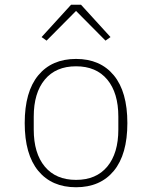

<svg xmlns="http://www.w3.org/2000/svg" viewBox="-20 -776 640 808"><path d="M300 12Q198 12 141 -57Q84 -126 84 -258Q84 -390 141 -459Q198 -528 300 -528Q402 -528 459 -459Q516 -390 516 -258Q516 -126 459 -57Q402 12 300 12ZM300 -19Q385 -19 431.5 -75Q478 -131 478 -231V-285Q478 -385 431.5 -441Q385 -497 300 -497Q215 -497 168.5 -441Q122 -385 122 -285V-231Q122 -131 168.5 -75Q215 -19 300 -19ZM321 -756 445 -620 424 -605 300 -730 176 -605 155 -620 279 -756Z"/></svg>

Font: IBM Plex Mono ExtraLight
Style: Regular
Weight: 200
Monospace: yes
Designer: Mike Abbink, Paul van der Laan, Pieter van Rosmalen
Foundry: Bold Monday
Version: Version 2.3